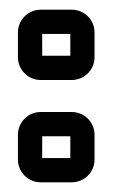

<svg xmlns="http://www.w3.org/2000/svg" viewBox="-20 -437 233 396"><path d="M67 -322V-367H125V-322ZM175 -319V-370C175 -396 154 -417 128 -417H64C38 -417 17 -396 17 -370V-319C17 -293 38 -272 64 -272H128C154 -272 175 -293 175 -319ZM67 -111V-156H125V-111ZM175 -108V-159C175 -185 154 -206 128 -206H64C38 -206 17 -185 17 -159V-108C17 -82 38 -61 64 -61H128C154 -61 175 -82 175 -108Z"/></svg>

Font: DIN Rundschrift
Style: MittelKont
Weight: 400
Version: Version 1.027